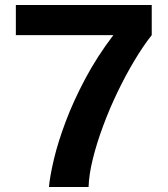

<svg xmlns="http://www.w3.org/2000/svg" viewBox="-20 -743 666 763"><path d="M43 -723H583V-603.5Q549 -560.5 514 -502Q479 -443.5 447 -377Q415 -310.5 389.8 -242.5Q364.5 -174.5 349 -112Q333.5 -49.5 332 0H174.5Q178.5 -44 194.5 -111.2Q210.5 -178.5 241.2 -260.2Q272 -342 318.8 -430Q365.5 -518 430.5 -603.5H43Z"/></svg>

Font: Public Sans
Style: Bold
Weight: 700
Designer: The Public Sans project authors (U.S. Web Design System). Libre Franklin designed by Pablo Impallari and Rodrigo Fuenzal
Version: Version 1.008; ttfautohint (v1.8.1) -l 8 -r 50 -G 200 -x 14 